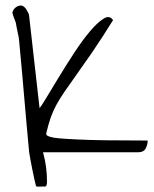

<svg xmlns="http://www.w3.org/2000/svg" viewBox="-20 -696 564 704"><path d="M25.4 -649.4Q27.3 -660.2 36.6 -668Q45.9 -675.8 56.6 -675.8Q62.5 -675.8 67.9 -671.4Q73.2 -667 77.1 -660.6Q81.1 -654.3 84 -647.9Q86.9 -641.6 86.9 -636.7L125 -299.8Q130.9 -305.7 149.9 -337.4Q168.9 -369.1 194.8 -411.6Q220.7 -454.1 250.5 -500Q280.3 -545.9 308.6 -579.6Q336.9 -613.3 359.4 -627.4Q381.8 -641.6 394.5 -622.1Q350.6 -551.8 317.4 -503.4Q284.2 -455.1 259.3 -420.4Q234.4 -385.7 217.3 -360.8Q200.2 -335.9 187.5 -313Q174.8 -290 166 -265.1Q157.2 -240.2 149.4 -206.1Q149.4 -202.1 151.9 -199.7Q154.3 -197.3 165.5 -193.8Q176.8 -190.4 200.2 -188.5Q223.6 -186.5 264.6 -184.6Q305.7 -182.6 368.2 -181.6Q430.7 -180.7 521.5 -180.7Q521.5 -166 514.2 -151.9Q506.8 -137.7 487.3 -137.7H137.7Q145.5 -110.4 148.9 -83.5Q152.3 -56.6 152.3 -30.3Q152.3 -12.7 146 -12.2Q139.6 -11.7 118.2 -11.7Q118.2 -11.7 115.7 -12.2Q113.3 -12.7 112.3 -12.7Q110.4 -19.5 106.4 -37.1Q102.5 -54.7 98.6 -74.2Q94.7 -93.8 91.3 -111.8Q87.9 -129.9 86.9 -137.7Q85.9 -147.5 83 -179.7Q80.1 -211.9 76.2 -253.9Q72.3 -295.9 68.4 -343.8Q64.5 -391.6 60.5 -434.1Q56.6 -476.6 53.7 -507.8L49.8 -549.8Q49.8 -552.7 48.3 -561Q46.9 -569.3 44.4 -579.1Q42 -588.9 40.5 -598.6Q39.1 -608.4 38.1 -612.3Q38.1 -613.3 35.6 -619.1Q33.2 -625 31.2 -630.9Q29.3 -636.7 27.3 -642.1Q25.4 -647.5 25.4 -649.4Z"/></svg>

Font: Shadows Into Light
Style: Regular
Weight: 400
Designer: Kimberly Geswein
Foundry: Kimberly Geswein
Version: Version 001.000